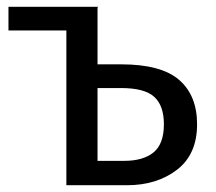

<svg xmlns="http://www.w3.org/2000/svg" viewBox="-20 -547 637 567"><path d="M562 -180Q562 -91 502.5 -45.5Q443 0 355 0H176V-457H5V-527H271L268 -525V-357H338Q456 -357 509 -311Q562 -265 562 -180ZM464 -180Q464 -235 435.5 -261Q407 -287 337 -287H268V-72H347Q403 -72 433.5 -97Q464 -122 464 -180Z"/></svg>

Font: FiraGOUPP
Style: Medium
Weight: 400
Designer: bBox Type
Foundry: bBox Type GmbH
Version: Version 1.001